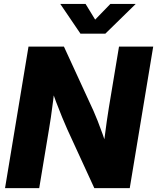

<svg xmlns="http://www.w3.org/2000/svg" viewBox="-20 -967 808 987"><path d="M5.9 0 126.5 -727.5H308.6L460.4 -397.5Q469.7 -376.5 482.2 -345.2Q494.6 -314 507.6 -277.3Q520.5 -240.7 531.7 -204.1L506.8 -167Q510.7 -204.1 516.6 -251.5Q522.5 -298.8 528.8 -342.8Q535.2 -386.7 539.6 -413.6L591.8 -727.5H767.6L647 0H464.8L325.7 -302.7Q314 -329.1 299.1 -365Q284.2 -400.9 267.6 -445.1Q251 -489.3 233.4 -540L264.2 -551.3Q259.3 -498.5 253.2 -450Q247.1 -401.4 241.5 -363.3Q235.8 -325.2 231.9 -302.7L181.6 0ZM419.9 -946.8 469.2 -866.2 547.4 -946.8H677.2L676.8 -945.8L521.5 -793.9H393.6L290.5 -945.8V-946.8Z"/></svg>

Font: Inter 28pt ExtraBold
Style: Italic
Weight: 800
Italic angle: -9.3988°
Designer: Rasmus Andersson
Foundry: rsms
Version: Version 4.001;git-66647c0bb